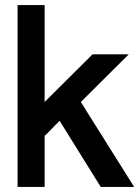

<svg xmlns="http://www.w3.org/2000/svg" viewBox="-20 -733 546 753"><path d="M155 -713V-333L343 -520H485L297 -333L506 0H375L214 -259Q197 -243 185 -230Q173 -217 155 -200V0H49V-713Z"/></svg>

Font: Ekushey Bangla
Style: Bold
Weight: 700
Designer: Al Mamun Sumon
Foundry: Al Mamun Sumon
Version: Version 1.0